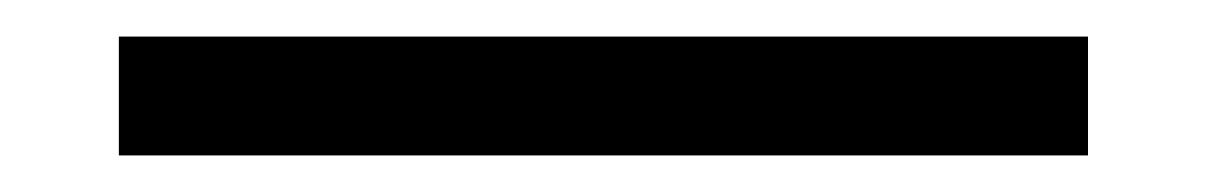

<svg xmlns="http://www.w3.org/2000/svg" viewBox="-20 95 660 105"><path d="M45 180H575V115H45Z"/></svg>

Font: Monaspace Neon
Style: Regular
Weight: 400
Designer: Riley Cran & the Lettermatic Team
Foundry: Lettermatic
Version: Version 1.200 (Monaspace Neon)